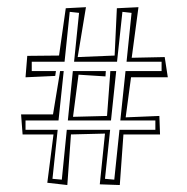

<svg xmlns="http://www.w3.org/2000/svg" viewBox="-20 -555 529 543"><path d="M136.2 -340.3 52.2 -336.4 57.1 -397 147 -397.9 166 -531.7 223.1 -534.7 199.7 -393.6 304.2 -397.9 310.5 -531.7 371.6 -534.7 352.5 -391.6 445.8 -393.6 454.6 -336.4H350.6L335.4 -223.1L430.7 -227.1L432.6 -174.8H329.1L318.8 -31.7L262.2 -33.7L276.9 -177.2L180.7 -174.8L170.4 -31.7L113.8 -38.1L131.3 -174.8H43.9L39.6 -231.4H129.9L147.9 -340.8L149.9 -354H160.2L145.5 -214.4H52.2V-188H143.1L128.4 -49.3L154.8 -46.9L168.9 -188H291.5L276.9 -49.3L303.2 -46.9L317.9 -188H419.4V-214.4H320.3L335 -354H437V-380.4H337.9L352.1 -518.6L326.2 -521.5L311 -380.4H189.5L203.6 -518.6L177.2 -521.5L162.6 -380.4H69.8V-354H138.2ZM278.3 -338.9 202.1 -343.8 186.5 -224.6 282.7 -227.1 291 -338.4 292 -354H308.6L293.9 -214.4H171.9L186 -354H279.3Z"/></svg>

Font: FoglihtenNo03
Style: Regular
Weight: 500
Version: Version 0.59